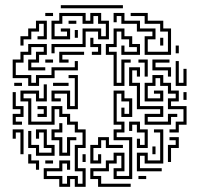

<svg xmlns="http://www.w3.org/2000/svg" viewBox="-20 -706 782 742"><path d="M215 -674V-686H455V-674ZM155 -644V-656H185V-644ZM179 -500V-536H299V-596H371V-566H389V-614H359V-644H341V-614H299V-644H221V-614H191V-566H239V-584H215V-596H251V-554H179V-626H209V-656H311V-626H329V-656H371V-626H401V-554H359V-584H311V-524H191V-500ZM539 -494V-566H569V-584H509V-614H449V-644H431V-620H419V-656H461V-626H521V-596H581V-554H551V-506H629V-584H599V-614H539V-644H485V-656H551V-626H611V-596H641V-494ZM245 -614V-626H275V-614ZM59 -530V-566H89V-596H119V-626H161V-554H125V-566H149V-614H131V-584H101V-554H71V-530ZM419 -374V-494H389V-536H419V-596H461V-566H491V-536H521V-494H449V-530H461V-506H509V-524H479V-554H449V-584H431V-524H401V-506H431V-386H449V-476H485V-464H461V-374ZM269 -560V-590H281V-560ZM335 -494V-506H359V-524H329V-560H341V-536H371V-494ZM599 -530V-560H611V-530ZM89 -374V-404H29V-476H59V-506H89V-536H161V-494H131V-464H101V-446H155V-434H89V-476H119V-506H149V-524H101V-494H71V-464H41V-416H101V-386H119V-416H179V-446H269V-470H281V-434H191V-404H131V-374ZM659 -500V-530H671V-500ZM209 -464V-506H305V-494H221V-476H245V-464ZM155 -464V-476H185V-464ZM539 -410V-464H515V-476H551V-410ZM629 -410V-434H569V-476H635V-464H581V-446H641V-410ZM659 -374V-470H671V-386H689V-440H701V-374ZM539 -224V-266H599V-284H509V-374H479V-446H521V-410H509V-434H491V-386H521V-296H611V-254H551V-236H629V-266H665V-254H641V-224ZM239 -284V-344H191V-326H215V-314H179V-356H251V-296H269V-404H245V-416H281V-284ZM635 -194V-206H659V-236H689V-284H629V-326H659V-344H629V-374H599V-404H581V-374H551V-326H599V-344H575V-356H611V-314H539V-386H569V-416H611V-386H641V-356H671V-314H641V-296H701V-224H671V-194ZM35 -374V-386H65V-374ZM185 -374V-386H245V-374ZM209 16V-14H149V-56H209V-86H251V-50H239V-74H221V-44H161V-26H221V4H239V-26H281V4H299V-44H269V-146H299V-194H269V-224H239V-254H209V-284H191V-224H89V-314H59V-356H131V-326H149V-380H161V-314H119V-344H71V-326H101V-236H179V-296H221V-266H251V-236H281V-206H311V-134H281V-56H311V16H269V-14H251V16ZM359 16V-14H329V-56H389V-86H419V-116H461V-44H431V-26H479V-164H419V-206H449V-224H419V-356H461V-326H491V-254H449V-290H461V-266H479V-314H449V-344H431V-236H461V-194H431V-176H491V-14H419V-56H449V-104H431V-74H401V-44H341V-26H371V4H485V16ZM689 -320V-350H701V-320ZM29 -224V-266H59V-284H29V-350H41V-296H71V-254H41V-236H65V-224ZM125 -254V-266H149V-284H125V-296H161V-254ZM509 -134V-170H521V-146H539V-194H509V-224H491V-200H479V-236H521V-206H551V-134ZM209 -104V-164H179V-206H209V-230H221V-194H191V-176H221V-116H239V-176H275V-164H251V-104ZM59 -110V-194H41V-170H29V-206H71V-110ZM119 -104V-134H89V-200H101V-146H131V-116H179V-134H149V-194H131V-170H119V-206H161V-146H191V-104ZM509 -44V-116H551V-86H599V-194H575V-206H611V-74H539V-104H521V-56H605V-44ZM329 -74V-146H359V-176H401V-146H455V-134H389V-164H371V-134H341V-86H359V-110H371V-74ZM629 -80V-146H659V-164H635V-176H671V-134H641V-80ZM569 -110V-140H581V-110ZM119 -50V-74H89V-110H101V-86H131V-50ZM299 -80V-110H311V-80ZM155 -74V-86H185V-74ZM515 -14V-26H545V-14Z"/></svg>

Font: Rubik Maze
Style: Regular
Weight: 400
Designer: Hubert and Fischer, NaN
Foundry: Hubert and Fischer, NaN
Version: Version 2.200